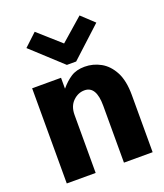

<svg xmlns="http://www.w3.org/2000/svg" viewBox="-133 -804 765 893"><g transform="rotate(-20 250.0 -357.0)"><path d="M43 0V-471H186V-417Q210 -446 237.5 -464Q265 -482 306 -482Q348 -482 385 -461.5Q422 -441 445 -397.5Q468 -354 468 -283V0H326V-282Q326 -379 268 -379Q236 -379 211 -354.5Q186 -330 186 -287V0ZM144 -714 254 -616 366 -714 428 -656 278 -518H232L82 -656Z"/></g></svg>

Font: Inconsolata Black
Style: Regular
Weight: 900
Monospace: yes
Designer: Raph Levien, Cyreal, Brenton Simpson
Foundry: Raph Levien, Cyreal, Google
Version: Version 3.001; ttfautohint (v1.8.2.53-6de2)